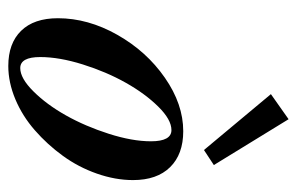

<svg xmlns="http://www.w3.org/2000/svg" viewBox="-154 -594 760 493"><g transform="rotate(90 226.5 -348.0)"><path d="M365.7 -491.2 222.2 -663.1 286.6 -708.5 404.3 -516.6ZM149.9 11.2Q91.8 11.2 59.6 -21.7Q27.3 -54.7 27.3 -116.2Q27.3 -193.4 69.8 -268.6Q112.3 -343.8 180.2 -390.9Q248 -438 317.4 -438Q376.5 -438 409.7 -404.3Q442.9 -370.6 442.9 -309.1Q442.9 -263.7 426.3 -216.3Q409.7 -168.9 380.6 -128.9Q351.6 -88.9 314.9 -56.9Q278.3 -24.9 235.1 -6.8Q191.9 11.2 149.9 11.2ZM155.3 -19.5Q181.6 -19.5 215.3 -53.5Q249 -87.4 276.9 -137Q304.7 -186.5 324 -246.8Q343.3 -307.1 343.3 -355Q343.3 -407.7 314.5 -407.7Q287.6 -407.7 254.2 -373.8Q220.7 -339.8 192.9 -290.3Q165 -240.7 146 -180.2Q127 -119.6 127 -70.8Q127 -19.5 155.3 -19.5Z"/></g></svg>

Font: Elstob 14pt SemiBold
Style: Italic
Weight: 600
Italic angle: -20°
Designer: Peter S. Baker
Version: Version 1.015